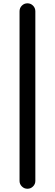

<svg xmlns="http://www.w3.org/2000/svg" viewBox="-20 -868 336 1175"><path d="M99.6 239.3V-798.8Q99.6 -819.3 113.8 -833.5Q127.9 -847.7 147.9 -847.7Q168 -847.7 182.1 -833.5Q196.3 -819.3 196.3 -798.8V239.3Q196.3 258.8 182.1 272.9Q168 287.1 147.9 287.1Q127.9 287.1 113.8 272.9Q99.6 258.8 99.6 239.3Z"/></svg>

Font: Gen Jyuu Gothic P Bold
Style: Bold
Weight: 700
Designer: [Source Han Sans]
Ryoko NISHIZUKA  (kana & ideographs); Paul D. Hunt (Latin, Greek & Cyrillic); Wenlong ZHANG  (bopomofo
Version: Version 1.002.20150607